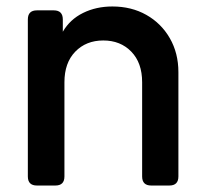

<svg xmlns="http://www.w3.org/2000/svg" viewBox="-20 -573 626 593"><path d="M94 0Q66 0 66 -28V-513Q66 -541 94 -541H146Q174 -541 174 -513V-475Q196 -513 236.5 -533Q277 -553 327 -553Q386 -553 432 -527Q478 -501 504.5 -455Q531 -409 531 -350V-28Q531 0 503 0H447Q419 0 419 -28V-319Q419 -379 385.5 -413.5Q352 -448 299 -448Q246 -448 212.5 -413.5Q179 -379 179 -319V-28Q179 0 151 0Z"/></svg>

Font: Pitagon Sans Text SemiBold
Style: Regular
Weight: 600
Designer: Travis Tran
Foundry: Pitagon
Version: Version 1.001; ttfautohint (v1.8.4.7-5d5b);gftools[0.9.26]